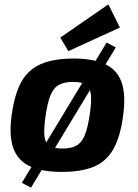

<svg xmlns="http://www.w3.org/2000/svg" viewBox="-20 -775 630 879"><path d="M468 -580 510 -558 122 84 80 62ZM317 -507Q408 -507 463 -480.5Q518 -454 537.5 -396Q557 -338 543 -240Q530 -147 498.5 -91.5Q467 -36 410 -12Q353 12 262 12Q172 12 116.5 -14Q61 -40 40.5 -98Q20 -156 34 -252Q47 -346 78.5 -401.5Q110 -457 168 -482Q226 -507 317 -507ZM315 -400Q275 -400 250.5 -387Q226 -374 211.5 -339.5Q197 -305 188 -240Q180 -183 183.5 -151Q187 -119 207 -107Q227 -95 266 -95Q306 -95 330 -108.5Q354 -122 368 -156Q382 -190 391 -252Q400 -311 396 -343Q392 -375 373 -387.5Q354 -400 315 -400ZM476 -755 529 -649 293 -541 256 -603Z"/></svg>

Font: Exo 2
Style: Bold Italic
Weight: 700
Italic angle: -8°
Designer: Natanael Gama
Foundry: Natanael Gama
Version: Version 2.010